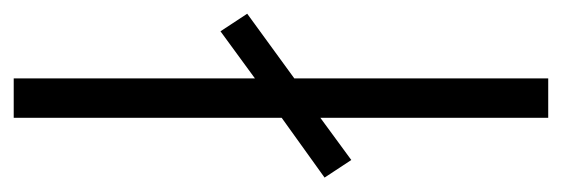

<svg xmlns="http://www.w3.org/2000/svg" viewBox="-292 -516 800 273"><g transform="rotate(-90 107.5 -380.0)"><path d="M76 -324 16 -280 -9 -318 76 -379V-760H132V-417L199 -466L224 -428L132 -361V0H76Z"/></g></svg>

Font: Noto Sans Display Light Narrow
Style: Regular
Weight: 300
Width: 4
Designer: Monotype Design team
Foundry: Monotype Imaging Inc.
Version: Version 1.000